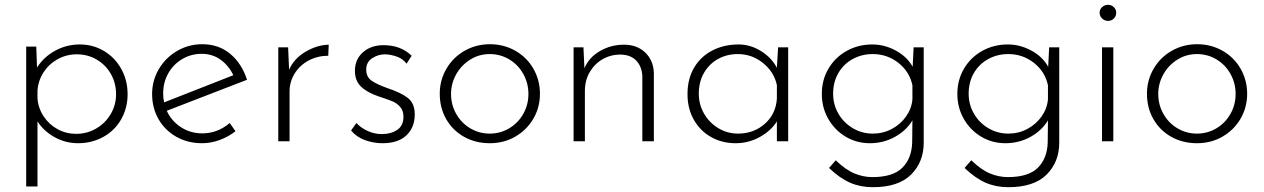

<svg xmlns="http://www.w3.org/2000/svg" viewBox="-20 -588 5261 799"><path d="M511 -196Q511 -138 484 -91Q457 -44 409.5 -18Q362 8 305 8Q253 8 207.5 -17Q162 -42 136 -83V188H89V-394H131L134 -307Q162 -351 209.5 -377Q257 -403 312 -403Q367 -403 412.5 -376Q458 -349 484.5 -301.5Q511 -254 511 -196ZM463 -196Q463 -242 441.5 -280Q420 -318 382.5 -340Q345 -362 300 -362Q257 -362 220.5 -342Q184 -322 161.5 -287.5Q139 -253 136 -211V-179Q139 -138 161.5 -104Q184 -70 219.5 -50.5Q255 -31 297 -31Q342 -31 380 -53Q418 -75 440.5 -113Q463 -151 463 -196Z M936 -76 960 -42Q931 -19 894.5 -5.5Q858 8 821 8Q761 8 713.5 -19Q666 -46 639.5 -92.5Q613 -139 613 -197Q613 -253 641 -300.5Q669 -348 717 -376Q765 -404 822 -404Q890 -404 938 -364Q986 -324 1008 -256L674 -127Q693 -85 732.5 -59Q772 -33 822 -33Q885 -33 936 -76ZM659 -199Q659 -178 663 -162L951 -275Q932 -315 898 -339.5Q864 -364 819 -364Q775 -364 738 -342Q701 -320 680 -282.5Q659 -245 659 -199Z M1348 -402 1346 -356Q1302 -356 1265 -336.5Q1228 -317 1206.5 -282.5Q1185 -248 1185 -207V0H1138V-391H1179L1183 -298Q1204 -345 1252 -373Q1300 -401 1348 -402Z M1441 -45 1463 -76Q1483 -55 1511 -42.5Q1539 -30 1569 -30Q1607 -30 1633 -47.5Q1659 -65 1659 -102Q1659 -128 1645 -143.5Q1631 -159 1613 -166.5Q1595 -174 1555 -187Q1508 -203 1482.5 -227.5Q1457 -252 1457 -293Q1457 -341 1490.5 -370.5Q1524 -400 1576 -400Q1648 -400 1693 -356L1672 -323Q1657 -343 1632.5 -352Q1608 -361 1583 -362Q1553 -362 1528.5 -345.5Q1504 -329 1504 -299Q1504 -268 1526 -252.5Q1548 -237 1593 -221Q1648 -203 1677 -180.5Q1706 -158 1706 -112Q1706 -58 1671.5 -25Q1637 8 1572 8Q1534 8 1498.5 -5Q1463 -18 1441 -45Z M2019 -404Q2077 -404 2125 -376.5Q2173 -349 2200 -301.5Q2227 -254 2227 -198Q2227 -141 2199.5 -94Q2172 -47 2124.5 -19.5Q2077 8 2018 8Q1959 8 1911.5 -18.5Q1864 -45 1837 -92Q1810 -139 1810 -198Q1810 -254 1837.5 -301.5Q1865 -349 1913 -376.5Q1961 -404 2019 -404ZM2018 -32Q2062 -32 2099 -54Q2136 -76 2157.5 -114Q2179 -152 2179 -197Q2179 -242 2157.5 -280.5Q2136 -319 2099 -341Q2062 -363 2018 -363Q1973 -363 1936 -339.5Q1899 -316 1878 -278Q1857 -240 1857 -197Q1857 -152 1878.5 -114Q1900 -76 1937 -54Q1974 -32 2018 -32Z M2701 -285V0H2653V-272Q2651 -311 2628 -335.5Q2605 -360 2562 -361Q2522 -361 2488.5 -342Q2455 -323 2434.5 -288.5Q2414 -254 2414 -210V0H2367V-391H2408L2412 -304Q2431 -349 2476.5 -375.5Q2522 -402 2577 -402Q2631 -402 2665 -369.5Q2699 -337 2701 -285Z M3260 -391V0H3213V-83Q3190 -45 3143 -18.5Q3096 8 3041 8Q2985 8 2939.5 -17.5Q2894 -43 2867.5 -89.5Q2841 -136 2841 -196Q2841 -260 2868.5 -306.5Q2896 -353 2944.5 -378Q2993 -403 3054 -403Q3102 -403 3146 -376Q3190 -349 3213 -306L3218 -391ZM3213 -178V-234Q3201 -289 3155 -326Q3109 -363 3050 -363Q3005 -363 2968 -342.5Q2931 -322 2909.5 -284.5Q2888 -247 2888 -198Q2888 -153 2910 -115Q2932 -77 2969.5 -54.5Q3007 -32 3051 -32Q3117 -32 3163 -73Q3209 -114 3213 -178Z M3824 -391V6Q3824 86 3771.5 138.5Q3719 191 3612 191Q3561 191 3518 172.5Q3475 154 3430 111L3458 79Q3498 118 3535 133.5Q3572 149 3610 149Q3696 149 3735 110Q3774 71 3776 5L3777 -87Q3751 -44 3703.5 -18Q3656 8 3600 8Q3545 8 3499.5 -19Q3454 -46 3427 -93Q3400 -140 3400 -197Q3400 -256 3428 -303Q3456 -350 3504 -376.5Q3552 -403 3610 -403Q3661 -403 3708 -377.5Q3755 -352 3778 -310L3782 -391ZM3777 -175V-233Q3765 -290 3718.5 -326.5Q3672 -363 3612 -363Q3566 -363 3528 -342Q3490 -321 3468.5 -283.5Q3447 -246 3447 -198Q3447 -153 3469 -115Q3491 -77 3529 -54.5Q3567 -32 3612 -32Q3655 -32 3691.5 -51.5Q3728 -71 3751 -104Q3774 -137 3777 -175Z M4388 -391V6Q4388 86 4335.5 138.5Q4283 191 4176 191Q4125 191 4082 172.5Q4039 154 3994 111L4022 79Q4062 118 4099 133.5Q4136 149 4174 149Q4260 149 4299 110Q4338 71 4340 5L4341 -87Q4315 -44 4267.5 -18Q4220 8 4164 8Q4109 8 4063.5 -19Q4018 -46 3991 -93Q3964 -140 3964 -197Q3964 -256 3992 -303Q4020 -350 4068 -376.5Q4116 -403 4174 -403Q4225 -403 4272 -377.5Q4319 -352 4342 -310L4346 -391ZM4341 -175V-233Q4329 -290 4282.5 -326.5Q4236 -363 4176 -363Q4130 -363 4092 -342Q4054 -321 4032.5 -283.5Q4011 -246 4011 -198Q4011 -153 4033 -115Q4055 -77 4093 -54.5Q4131 -32 4176 -32Q4219 -32 4255.5 -51.5Q4292 -71 4315 -104Q4338 -137 4341 -175Z M4613 -391V0H4566V-391ZM4591 -568Q4605 -568 4615 -558.5Q4625 -549 4625 -535Q4625 -520 4615 -510.5Q4605 -501 4591 -501Q4577 -501 4566.5 -511Q4556 -521 4556 -535Q4556 -549 4566.5 -558.5Q4577 -568 4591 -568Z M4962 -404Q5020 -404 5068 -376.5Q5116 -349 5143 -301.5Q5170 -254 5170 -198Q5170 -141 5142.5 -94Q5115 -47 5067.5 -19.5Q5020 8 4961 8Q4902 8 4854.5 -18.5Q4807 -45 4780 -92Q4753 -139 4753 -198Q4753 -254 4780.5 -301.5Q4808 -349 4856 -376.5Q4904 -404 4962 -404ZM4961 -32Q5005 -32 5042 -54Q5079 -76 5100.5 -114Q5122 -152 5122 -197Q5122 -242 5100.5 -280.5Q5079 -319 5042 -341Q5005 -363 4961 -363Q4916 -363 4879 -339.5Q4842 -316 4821 -278Q4800 -240 4800 -197Q4800 -152 4821.5 -114Q4843 -76 4880 -54Q4917 -32 4961 -32Z"/></svg>

Font: Josefin Sans Light
Style: Regular
Weight: 300
Designer: Santiago Orozco
Foundry: Typemade
Version: Version 2.000